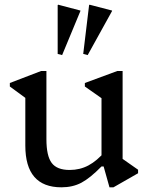

<svg xmlns="http://www.w3.org/2000/svg" viewBox="-20 -787 631 819"><path d="M242 12Q165 12 126.5 -32.5Q88 -77 88 -166V-401L131 -338L22 -418V-433L155 -484H178V-193Q178 -122 200.5 -92Q223 -62 277 -62Q321 -62 357.5 -81.5Q394 -101 430 -143V-77H413Q364 -27 327 -7.5Q290 12 242 12ZM447 12 422 -77H413V-401L456 -338L342 -418V-433L480 -484H503V-81L462 -138L569 -63V-48L464 12ZM245 -552 226 -557V-765L228 -767L323 -742V-740ZM354 -552 335 -557 360 -765 362 -767 458 -742V-740Z"/></svg>

Font: Platypi Light
Style: Regular
Weight: 300
Designer: David Sargent
Foundry: Bolt Cutter Type
Version: Version 1.200